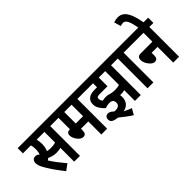

<svg xmlns="http://www.w3.org/2000/svg" viewBox="-47 -1596 2413 2413"><g transform="rotate(-45 1159.5 -389.5)"><path d="M485 -529V0H382V-245Q363 -240 344.5 -237.5Q326 -235 306 -235Q271 -235 239 -243.5Q207 -252 184 -264Q173 -253 159 -244Q188 -197 229 -144Q270 -91 308 -46L227 14Q170 -58 132.5 -112Q95 -166 63 -221Q43 -254 34 -281Q25 -308 25 -331Q25 -356 39.5 -375Q54 -394 86 -394Q114 -394 138 -370Q145 -386 148.5 -406Q152 -426 152 -450Q152 -494 142 -529H0V-622H558V-529ZM295 -328Q321 -328 340.5 -330.5Q360 -333 382 -340V-529H244Q249 -511 252 -488.5Q255 -466 255 -441Q255 -408 248.5 -381.5Q242 -355 233 -335Q264 -328 295 -328Z M968 -529V0H865V-232H735V-203Q735 -168 722 -152.5Q709 -137 685 -137Q656 -137 630.5 -159.5Q605 -182 589 -214Q573 -246 573 -273Q573 -295 584.5 -310Q596 -325 628 -325L632 -324V-529H546V-622H1040V-529ZM865 -529H735V-325H865Z M1216 -209Q1196 -209 1177 -205Q1158 -201 1139 -194Q1107 -223 1082 -260.5Q1057 -298 1057 -345Q1057 -394 1089 -424Q1105 -439 1131.5 -448.5Q1158 -458 1209 -458H1246V-529H1028V-622H1638V-529H1566V0H1462V-191Q1447 -186 1432.5 -184.5Q1418 -183 1402 -183Q1392 -183 1382 -183Q1385 -167 1385 -150Q1385 -95 1357.5 -57.5Q1330 -20 1270 -7Q1294 5 1321 17Q1348 29 1371 38L1325 117Q1282 90 1242 59.5Q1202 29 1164 -2Q1115 -6 1086 -21.5Q1057 -37 1057 -74Q1057 -100 1071.5 -114.5Q1086 -129 1109 -129Q1127 -129 1145.5 -120Q1164 -111 1183 -90Q1195 -88 1205 -88Q1282 -88 1282 -151Q1282 -177 1267 -193Q1252 -209 1216 -209ZM1385 -273Q1431 -273 1462 -285V-529H1348V-374H1205Q1187 -374 1178.5 -371.5Q1170 -369 1164 -363Q1157 -356 1157 -341Q1157 -325 1163 -312Q1169 -299 1178 -287Q1193 -292 1209 -293.5Q1225 -295 1239 -295Q1276 -295 1305 -283Q1320 -279 1340.5 -276Q1361 -273 1385 -273Z M1790 -529V0H1686V-529H1626V-622H1862V-529Z M1850 -622H2319V-529H2247V0H2143V-279H2038V-232Q2038 -169 1987 -169Q1961 -169 1935 -192Q1909 -215 1892 -248Q1875 -281 1875 -311Q1875 -339 1888 -355Q1901 -371 1938 -371H2143V-529H1850Z M2146 -615Q2126 -718 2105 -759Q2084 -800 2049 -800Q2024 -800 2002 -791L1975 -881Q2013 -896 2051 -896Q2095 -896 2130 -871.5Q2165 -847 2192 -786Q2219 -725 2238 -615Z"/></g></svg>

Font: Noto Sans ExtraCondensed SemiBold
Style: Regular
Weight: 600
Width: 2
Designer: Monotype Design Team
Foundry: Monotype Imaging Inc.
Version: Version 2.013; ttfautohint (v1.8.4.7-5d5b)